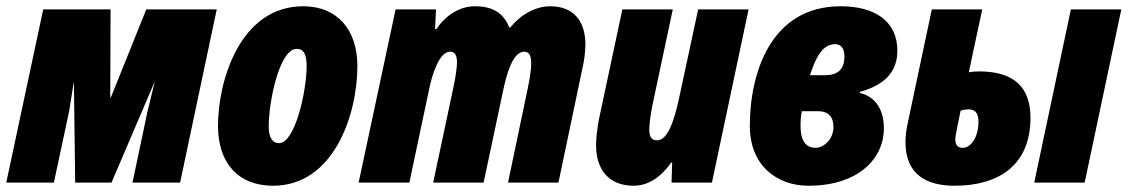

<svg xmlns="http://www.w3.org/2000/svg" viewBox="-33 -583 3600 613"><path d="M-13 0H139L188 -229C193 -259 197 -288 202 -318H203L207 0H323L459 -318H460C452 -286 445 -255 437 -223L390 0H542L659 -553H434L321 -272H319L320 -553H105Z M839 10C1032 10 1108 -216 1108 -372C1108 -488 1044 -563 935 -563C734 -563 663 -326 663 -181C663 -62 728 10 839 10ZM858 -126C835 -126 825 -146 825 -180C825 -261 860 -427 914 -427C937 -427 946 -409 946 -372C946 -292 909 -126 858 -126Z M1112 0H1274L1336 -293C1346 -344 1369 -418 1404 -418C1419 -418 1426 -407 1426 -384C1426 -365 1421 -335 1415 -306L1350 0H1511L1573 -292C1584 -344 1603 -418 1641 -418C1656 -418 1663 -406 1663 -381C1663 -363 1659 -335 1653 -306L1589 0H1750L1824 -353C1832 -386 1836 -417 1836 -441C1836 -518 1796 -563 1724 -563C1676 -563 1629 -536 1596 -495H1593C1575 -541 1541 -563 1483 -563C1434 -563 1390 -534 1360 -490H1356L1359 -553H1230Z M1990 10C2038 10 2078 -19 2110 -64H2113L2111 0H2240L2357 -553H2196L2135 -269C2119 -195 2098 -135 2065 -135C2046 -135 2040 -148 2040 -170C2040 -188 2044 -217 2050 -247L2115 -553H1954L1879 -201C1874 -172 1870 -143 1870 -120C1870 -40 1912 10 1990 10Z M2548 10C2709 10 2789 -78 2789 -173C2789 -245 2751 -278 2712 -286L2713 -290C2800 -314 2832 -361 2832 -421C2832 -514 2762 -563 2651 -563C2428 -563 2361 -350 2361 -181C2361 -53 2449 10 2548 10ZM2553 -343C2567 -384 2587 -442 2633 -442C2653 -442 2663 -428 2663 -402C2663 -367 2647 -343 2602 -343ZM2571 -111C2545 -111 2523 -127 2523 -180C2523 -198 2523 -206 2527 -228H2578C2614 -228 2628 -208 2628 -177C2628 -139 2597 -111 2571 -111Z M3015 10C3156 10 3257 -56 3257 -207C3257 -305 3204 -355 3093 -355C3080 -355 3067 -354 3060 -352L3103 -553H2942L2867 -199C2859 -164 2858 -144 2858 -129C2858 -24 2927 10 3015 10ZM3269 0H3430L3547 -553H3386ZM3040 -111C3018 -111 3017 -130 3017 -140C3017 -146 3023 -178 3034 -230C3042 -232 3052 -234 3059 -234C3081 -234 3091 -221 3091 -194C3091 -148 3069 -111 3040 -111Z"/></svg>

Font: Noto Sans UI Condensed Black
Style: Italic
Weight: 900
Width: 3
Italic angle: -192°
Designer: Monotype Design Team
Foundry: Monotype Imaging Inc.
Version: Version 1.901